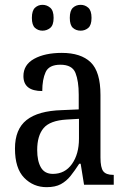

<svg xmlns="http://www.w3.org/2000/svg" viewBox="-20 -765 527 795"><path d="M173 10Q118 10 80 -29Q42 -68 42 -150Q42 -230 90 -268Q138 -306 236 -309L306 -312V-373Q306 -429 292.5 -463Q279 -497 230 -497Q183 -497 169 -466.5Q155 -436 155 -388Q77 -388 77 -450Q77 -497 121.5 -521.5Q166 -546 236 -546Q315 -546 355.5 -507Q396 -468 396 -372V-113Q396 -71 407.5 -56Q419 -41 448 -41H451V0H328L314 -87H308Q290 -59 272.5 -37Q255 -15 232 -2.5Q209 10 173 10ZM199 -45Q249 -45 278 -86Q307 -127 307 -191V-273L256 -270Q187 -266 160.5 -234.5Q134 -203 134 -144Q134 -98 149.5 -71.5Q165 -45 199 -45ZM314 -638Q295 -638 282 -649.5Q269 -661 269 -691Q269 -721 282 -733Q295 -745 314 -745Q332 -745 345.5 -733Q359 -721 359 -691Q359 -661 345.5 -649.5Q332 -638 314 -638ZM156 -638Q138 -638 125 -649.5Q112 -661 112 -691Q112 -721 125 -733Q138 -745 156 -745Q174 -745 188 -733Q202 -721 202 -691Q202 -661 188 -649.5Q174 -638 156 -638Z"/></svg>

Font: Noto Serif Hebrew Condensed
Style: Regular
Weight: 400
Width: 3
Designer: Monotype Design Team
Foundry: Monotype Imaging Inc.
Version: Version 2.004; ttfautohint (v1.8.4.7-5d5b)